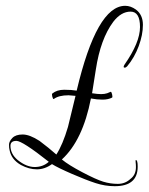

<svg xmlns="http://www.w3.org/2000/svg" viewBox="-20 -557 512 661"><path d="M216 -229Q182 -229 165 -216Q162 -216 160 -224.5Q158 -233 160 -235Q176 -248 201 -248Q226 -248 244 -245Q313 -537 411 -537Q430 -537 448 -524Q472 -506 472 -471.5Q472 -437 457.5 -398Q443 -359 418 -329Q413 -324 410 -324Q402 -324 409 -335Q462 -411 462 -464Q462 -517 429.5 -517Q397 -517 370 -482Q326 -423 310 -318L297 -236Q316 -233 328 -233Q340 -233 349 -236L361 -241Q364 -241 366 -232Q368 -223 366 -221Q352 -214 333 -214Q314 -214 293 -218Q265 -74 193 -8Q216 11 263.5 36Q311 61 335.5 68.5Q360 76 385.5 76Q411 76 429 59Q448 45 448 18Q448 9 447 1.5Q446 -6 448 -6Q454 -6 454 17Q454 84 375 84Q342 84 309.5 73.5Q277 63 228.5 42Q180 21 159 8Q134 26 107 26Q80 26 52 11Q19 -8 13 -40Q11 -47 11 -58.5Q11 -70 22.5 -82Q34 -94 58 -94Q82 -94 116 -72Q148 -48 174 -25Q196 -59 214 -120Q214 -121 240 -227Q222 -229 216 -229ZM148 0Q57 -72 36.5 -72Q16 -72 16 -55Q16 -27 41 -6Q71 18 99.5 18Q128 18 148 0Z"/></svg>

Font: Lovers Quarrel
Style: Regular
Weight: 400
Designer: Robert E. Leuschke
Foundry: Robert E. Leuschke
Version: Version 1.001